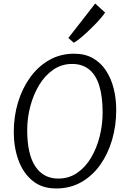

<svg xmlns="http://www.w3.org/2000/svg" viewBox="-20 -1059 708 1087"><path d="M298 8Q218 8 164.8 -35.2Q111.5 -78.5 84.8 -151.2Q58 -224 58 -312Q58 -400 82 -479.5Q106 -559 151 -621.2Q196 -683.5 259 -719.2Q322 -755 400 -755Q461 -755 506 -729.5Q551 -704 580.2 -659.2Q609.5 -614.5 623.8 -557.2Q638 -500 638 -436Q638 -347 614.5 -267Q591 -187 546.8 -125Q502.5 -63 439.8 -27.5Q377 8 298 8ZM310 -48Q370 -48 416.8 -80Q463.5 -112 495.5 -166Q527.5 -220 544.2 -286.5Q561 -353 561 -422Q561 -512.5 542 -573.8Q523 -635 484.5 -666Q446 -697 388 -697Q329 -697 281.8 -664.5Q234.5 -632 201.8 -577.8Q169 -523.5 151.5 -457Q134 -390.5 134 -322Q134 -186.5 179.8 -117.2Q225.5 -48 310 -48ZM398 -817 367 -844 519 -1039 575 -988Q567 -975.5 551.2 -957Q535.5 -938.5 515 -917.5Q494.5 -896.5 473 -876.5Q451.5 -856.5 431.8 -840.8Q412 -825 398 -817Z"/></svg>

Font: Koeln Type Sans Light
Style: Italic
Weight: 300
Italic angle: -7.5°
Designer: Eben Sorkin
Foundry: Eben Sorkin
Version: Version 2.001